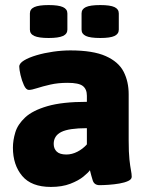

<svg xmlns="http://www.w3.org/2000/svg" viewBox="-20 -730 585 758"><path d="M181 8Q104 8 67.5 -35.5Q31 -79 31 -147Q31 -176 40.5 -207.5Q50 -239 79.5 -266.5Q109 -294 167.5 -311Q226 -328 323 -328V-352Q323 -378 307 -390.5Q291 -403 247 -403Q209 -403 178.5 -396Q148 -389 126.5 -382Q105 -375 94 -375Q83 -375 74.5 -393.5Q66 -412 61 -434Q56 -456 56 -467Q56 -480 75 -491.5Q94 -503 124.5 -512Q155 -521 190 -526Q225 -531 258 -531Q347 -531 397.5 -508.5Q448 -486 468 -447Q488 -408 488 -358V-176Q488 -128 491 -100.5Q494 -73 497 -58Q500 -43 500 -32Q500 -22 486 -15.5Q472 -9 451.5 -5.5Q431 -2 409.5 -0.5Q388 1 373 1Q352 1 346 -18Q340 -37 335 -58Q329 -49 309.5 -33Q290 -17 257.5 -4.5Q225 8 181 8ZM242 -120Q264 -120 285.5 -131Q307 -142 323 -160V-224Q252 -224 222 -209Q192 -194 192 -162Q192 -143 204 -131.5Q216 -120 242 -120ZM376 -580Q336 -580 319 -588Q302 -596 302 -613V-677Q302 -694 319 -702Q336 -710 376 -710Q415 -710 432 -702Q449 -694 449 -677V-613Q449 -596 432 -588Q415 -580 376 -580ZM172 -580Q133 -580 115.5 -588Q98 -596 98 -613V-677Q98 -694 115.5 -702Q133 -710 172 -710Q211 -710 228.5 -702Q246 -694 246 -677V-613Q246 -596 228.5 -588Q211 -580 172 -580Z"/></svg>

Font: Asap ExtraBold
Style: Regular
Weight: 800
Designer: Pablo Cosgaya
Foundry: Omnibus-Type
Version: Version 3.001; ttfautohint (v1.8.4.7-5d5b)